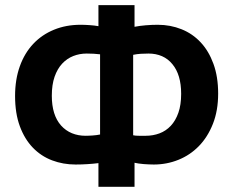

<svg xmlns="http://www.w3.org/2000/svg" viewBox="-20 -701 899 740"><path d="M359.4 -72.3Q339.8 -69.8 317.4 -68.4Q294.9 -66.9 271.5 -66.9Q223.1 -66.9 180.7 -83Q138.2 -99.1 106.4 -132.1Q74.7 -165 56.4 -214.6Q38.1 -264.2 38.1 -331.1Q38.1 -394.5 56.4 -445.6Q74.7 -496.6 108.2 -532Q141.6 -567.4 188 -586.4Q234.4 -605.5 290.5 -605.5Q306.2 -605.5 325 -604.2Q343.8 -603 359.4 -600.1V-681.2H498.5V-597.7Q518.1 -601.6 541.3 -603.5Q564.5 -605.5 587.9 -605.5Q636.7 -605.5 679.4 -588.4Q722.2 -571.3 753.4 -537.8Q784.7 -504.4 802.7 -454.8Q820.8 -405.3 820.8 -340.3Q820.8 -274.4 800.5 -223.4Q780.3 -172.4 746.3 -137.7Q712.4 -103 667.5 -85Q622.6 -66.9 572.8 -66.9Q564 -66.9 554 -67.4Q543.9 -67.9 533.7 -68.6Q523.4 -69.3 514.2 -70.8Q504.9 -72.3 498.5 -73.7V19H359.4ZM552.7 -494.6Q538.6 -494.6 522.9 -493.7Q507.3 -492.7 493.2 -489.7V-179.7Q502 -177.7 515.6 -177.7Q529.3 -177.7 542 -177.7Q569.8 -177.7 594.7 -187Q619.6 -196.3 638.2 -216.1Q656.7 -235.8 667.5 -266.4Q678.2 -296.9 678.2 -339.4Q678.2 -413.1 644.5 -453.6Q627.9 -474.1 604.5 -484.4Q581.1 -494.6 552.7 -494.6ZM309.6 -177.7Q314 -177.7 320.8 -178Q327.6 -178.2 335.4 -178.7Q343.3 -179.2 351.3 -180.2Q359.4 -181.2 365.7 -182.6V-491.7Q354.5 -493.2 341.1 -493.9Q327.6 -494.6 314 -494.6Q286.6 -494.6 262.5 -485.1Q238.3 -475.6 219.7 -455.8Q201.2 -436 190.4 -405.3Q179.7 -374.5 179.7 -332Q179.7 -257.3 215.3 -217.3Q233.4 -197.3 257.3 -187.5Q281.2 -177.7 309.6 -177.7Z"/></svg>

Font: PT Astra Sans
Style: Bold
Weight: 700
Designer: A.Korolkova, I. Chaeva
Foundry: ParaType Ltd
Version: Version 1.001; ttfautohint (v1.6)